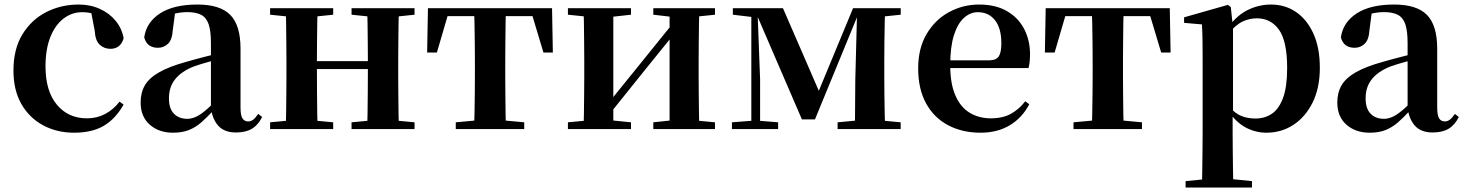

<svg xmlns="http://www.w3.org/2000/svg" viewBox="-20 -572 6489 851"><path d="M308.1 16.2Q233.1 16.2 172.2 -16Q111.3 -48.3 75.4 -109.8Q39.6 -171.4 39.6 -259.7Q39.6 -354.7 79.5 -419.9Q119.4 -485 185.1 -518.5Q250.9 -551.9 329 -551.9Q380.5 -551.9 422.8 -532.5Q465.2 -513.2 492.8 -479.5Q520.4 -445.8 528 -402.4Q514.4 -355.6 469.4 -355.6Q441.9 -355.6 422.1 -373.6Q402.4 -391.6 399.6 -436.8L381.8 -530.1L449.7 -486.3Q420.8 -503.2 396.1 -510.6Q371.4 -518 344.6 -518Q298.2 -518 261.2 -489.4Q224.1 -460.7 202.9 -407.1Q181.7 -353.5 181.7 -277.6Q181.7 -168.4 232 -108Q282.4 -47.5 365.2 -47.5Q409.5 -47.5 445.8 -66.7Q482.2 -85.9 509.9 -121.4L527.8 -108.4Q492.1 -45.4 440.3 -14.6Q388.5 16.2 308.1 16.2Z M746.6 16.2Q684.2 16.2 643.8 -19.4Q603.3 -54.9 603.3 -117.6Q603.3 -161.2 622 -193.6Q640.7 -226.1 685.1 -251.5Q729.6 -277 805.4 -297.9Q844.8 -309.4 894.4 -322Q944 -334.6 984 -344.4V-318.9Q944 -308.9 904 -297.6Q863.9 -286.4 837.1 -276.7Q783.3 -254.9 756.1 -220.6Q728.8 -186.4 728.8 -135.9Q728.8 -90.4 751.1 -67.9Q773.3 -45.3 810 -45.3Q826.3 -45.3 844.7 -52.6Q863.1 -59.9 887.4 -79.7Q911.8 -99.4 945.3 -135.5L960.8 -82.4H925.7Q896.6 -50.6 871.2 -28.7Q845.7 -6.8 816.4 4.7Q787 16.2 746.6 16.2ZM1026.1 15.2Q974.6 15.2 947.9 -14.2Q921.2 -43.6 914.9 -94V-96.5V-381.4Q914.9 -434.7 904.8 -464.5Q894.7 -494.3 871.6 -506.3Q848.5 -518.3 810 -518.3Q784.4 -518.3 757.3 -512.2Q730.2 -506.1 693.8 -491.2L756.1 -516.3L745.9 -439.2Q743.3 -395.9 724.6 -378Q705.8 -360.2 680.3 -360.2Q631.1 -360.2 619.2 -406.5Q628.9 -473.5 689.4 -512.7Q749.9 -551.9 855.1 -551.9Q955.4 -551.9 1000.7 -505.9Q1046.1 -459.8 1046.1 -356.2V-94.8Q1046.1 -60.3 1054.8 -47Q1063.6 -33.8 1079.7 -33.8Q1091.3 -33.8 1101.3 -40.9Q1111.3 -48.1 1124.7 -67.2L1141.9 -53.4Q1124 -17.5 1096.2 -1.1Q1068.4 15.2 1026.1 15.2Z M1245.9 0Q1247.6 -25.5 1248.1 -67.5Q1248.6 -109.6 1249.1 -154.8Q1249.6 -200 1249.6 -234.8V-301.2Q1249.6 -335.7 1249.1 -381.1Q1248.6 -426.5 1248.1 -468.7Q1247.6 -511 1245.9 -535.7H1387.6Q1386.6 -510.7 1386.1 -467.8Q1385.6 -425 1385.1 -378Q1384.6 -331 1384.6 -291.8V-270.6Q1384.6 -217.9 1385.1 -165Q1385.6 -112.1 1386.1 -68.6Q1386.6 -25.1 1387.6 0ZM1606.6 0Q1608.6 -25.1 1609.1 -68.6Q1609.6 -112.1 1610.1 -165Q1610.6 -217.9 1610.6 -270.6V-291.8Q1610.6 -330.7 1610.1 -378Q1609.6 -425.4 1609.1 -468.1Q1608.6 -510.7 1606.6 -535.7H1748Q1747 -510.7 1746.5 -468.5Q1746 -426.3 1745.5 -381Q1745 -335.6 1745 -301.2V-234.8Q1745 -200 1745.5 -154.8Q1746 -109.6 1746.5 -67.5Q1747 -25.5 1748 0ZM1177.2 0V-29.9L1287 -40.2H1348.6L1456.8 -29.9V0ZM1177.2 -506.8V-535.7H1456.8V-506.8L1348.6 -495.5H1287ZM1538.2 0V-29.9L1646.9 -40.2H1709.5L1817.4 -29.9V0ZM1538.2 -506.8V-535.7H1817.4V-506.8L1709.5 -495.5H1646.9ZM1316.9 -265.9V-301H1677.1V-265.9Z M1873.2 -339.1 1876.8 -535.7H2426.8L2430.4 -339.1H2388.7L2330.1 -534.2L2396 -500.4H1907.6L1973.5 -534.2L1916.4 -339.1ZM2000.1 0V-29.9L2111.7 -40.2H2192.6L2303.5 -29.9V0ZM2081.2 0Q2082.2 -25.5 2083.1 -67.4Q2083.9 -109.4 2084.4 -154.7Q2084.9 -200 2084.9 -234.8V-301.2Q2084.9 -335.7 2084.4 -381Q2083.9 -426.4 2083.1 -468.7Q2082.2 -511 2081.2 -535.7H2222.4Q2221.4 -511 2220.9 -468.7Q2220.4 -426.4 2219.9 -381Q2219.4 -335.7 2219.4 -301.2V-234.8Q2219.4 -200 2219.9 -154.7Q2220.4 -109.4 2220.9 -67.4Q2221.4 -25.5 2222.4 0Z M2497.2 0V-29.9L2606 -40.2H2674.4L2776.8 -29.9V0ZM2875.6 0V-29.9L2972.5 -40.2H3040.3L3149 -29.9V0ZM2565.9 0Q2567.6 -25.5 2568.1 -67.4Q2568.6 -109.4 2569.1 -154.7Q2569.6 -200 2569.6 -234.8V-301.2Q2569.6 -335.7 2569.1 -381Q2568.6 -426.4 2568.1 -468.7Q2567.6 -511 2565.9 -535.7H2698.4V0ZM2669.7 -51.6 2621.4 -77.8H2646.4L2805.6 -274.4L2976 -485.4L3023.7 -460.9H2999.5L2835.2 -257.7ZM2947.8 0V-535.7H3079.6Q3078.6 -511 3078.1 -468.7Q3077.6 -426.4 3077.1 -381Q3076.6 -335.7 3076.6 -301.2V-234.8Q3076.6 -200 3077.1 -154.7Q3077.6 -109.4 3078.1 -67.4Q3078.6 -25.5 3079.6 0ZM2497.2 -506.8V-535.7H2776.8V-506.8L2674.7 -495.5H2607ZM2875.6 -506.8V-535.7H3149V-506.8L3040.5 -495.5H2972.8Z M3534.3 -42.8 3332.5 -510.6H3322.7V-535.7H3450.3L3620.1 -144.6H3598.9L3761 -535.7H3794.2V-512.1H3785.2L3592.2 -42.8ZM3769.3 0 3770.9 -217.9 3779.2 -535.7H3903.1Q3902.1 -511 3901.3 -468.7Q3900.4 -426.4 3899.9 -381Q3899.4 -335.7 3899.4 -301.2V-234.8Q3899.4 -200 3899.9 -154.7Q3900.4 -109.4 3901.3 -67.4Q3902.1 -25.5 3903.1 0ZM3224.2 0V-29.9L3319.9 -37.3H3338.5L3428.9 -29.9V0ZM3692.5 0V-29.9L3801.3 -40.2H3863.6L3972.1 -29.9V0ZM3228.2 -506.8V-535.7H3334.8V-495.5H3323.5ZM3310.1 0V-535.7H3337.1L3349 -219.6V0ZM3831.6 -495.5V-535.7H3972.3V-506.8L3863.9 -495.5Z M4326.2 16.2Q4245.8 16.2 4183.2 -16.5Q4120.6 -49.1 4085.1 -113Q4049.6 -176.9 4049.6 -268.8Q4049.6 -358.8 4087.6 -422.2Q4125.5 -485.7 4187.2 -518.8Q4248.9 -551.9 4319.4 -551.9Q4393.1 -551.9 4443.5 -522.5Q4493.8 -493.1 4519.6 -443.2Q4545.4 -393.3 4545.4 -330.9Q4545.4 -296.1 4538.7 -270.2H4108.1V-304.6H4363.4Q4395.5 -304.6 4406.9 -322.2Q4418.3 -339.8 4418.3 -380.4Q4418.3 -446.3 4390.2 -482.2Q4362.1 -518 4314.1 -518Q4280.7 -518 4252.6 -492.9Q4224.6 -467.8 4208.1 -416Q4191.7 -364.1 4191.7 -282.7Q4191.7 -200.5 4214.9 -148.2Q4238 -95.8 4278.8 -71.7Q4319.5 -47.5 4371.4 -47.5Q4424.4 -47.5 4460.9 -67.7Q4497.3 -87.9 4524.2 -123.2L4542.1 -109.9Q4510.6 -49.8 4455.7 -16.8Q4400.7 16.2 4326.2 16.2Z M4611.2 -339.1 4614.8 -535.7H5164.8L5168.4 -339.1H5126.7L5068.1 -534.2L5134 -500.4H4645.6L4711.5 -534.2L4654.4 -339.1ZM4738.1 0V-29.9L4849.7 -40.2H4930.6L5041.5 -29.9V0ZM4819.2 0Q4820.2 -25.5 4821.1 -67.4Q4821.9 -109.4 4822.4 -154.7Q4822.9 -200 4822.9 -234.8V-301.2Q4822.9 -335.7 4822.4 -381Q4821.9 -426.4 4821.1 -468.7Q4820.2 -511 4819.2 -535.7H4960.4Q4959.4 -511 4958.9 -468.7Q4958.4 -426.4 4957.9 -381Q4957.4 -335.7 4957.4 -301.2V-234.8Q4957.4 -200 4957.9 -154.7Q4958.4 -109.4 4958.9 -67.4Q4959.4 -25.5 4960.4 0Z M5234.9 259.3V230.8L5344 220.1H5423.4L5529.1 230.8V259.3ZM5307.4 259.3Q5308.4 217.3 5308.9 174.2Q5309.4 131 5309.9 89.9Q5310.4 48.8 5310.4 13.8V-308.7Q5310.4 -358.5 5309.9 -393Q5309.4 -427.5 5307.4 -463.8L5228.2 -470.7V-495.2L5422.2 -550.4L5435.2 -540.9L5443.8 -460.8L5445.1 -455V-75.6L5443.4 -63V13Q5443.4 47.8 5443.9 89.3Q5444.4 130.8 5444.9 174Q5445.4 217.3 5446.4 259.3ZM5593.1 16.2Q5545 16.2 5501.7 -6.7Q5458.4 -29.6 5422.3 -82.3H5410.1L5428.6 -97.8Q5456.5 -67.8 5483.5 -57.3Q5510.6 -46.7 5545.1 -46.7Q5585.7 -46.7 5617.3 -67.9Q5648.8 -89.1 5666.9 -138.2Q5685 -187.4 5685 -270.1Q5685 -389.4 5648.9 -440.1Q5612.8 -490.8 5550.6 -490.8Q5519.3 -490.8 5489.4 -477.5Q5459.5 -464.2 5422 -421.1L5407.1 -437.5H5415.5Q5453.3 -497.6 5504.7 -524.8Q5556.1 -551.9 5613.6 -551.9Q5675.4 -551.9 5723.9 -519.1Q5772.5 -486.2 5801.2 -423.5Q5829.9 -360.9 5829.9 -271.4Q5829.9 -182.3 5798 -117.9Q5766.1 -53.5 5712.7 -18.6Q5659.3 16.2 5593.1 16.2Z M6050.6 16.2Q5988.2 16.2 5947.8 -19.4Q5907.3 -54.9 5907.3 -117.6Q5907.3 -161.2 5926 -193.6Q5944.7 -226.1 5989.1 -251.5Q6033.6 -277 6109.4 -297.9Q6148.8 -309.4 6198.4 -322Q6248 -334.6 6288 -344.4V-318.9Q6248 -308.9 6208 -297.6Q6167.9 -286.4 6141.1 -276.7Q6087.3 -254.9 6060.1 -220.6Q6032.8 -186.4 6032.8 -135.9Q6032.8 -90.4 6055.1 -67.9Q6077.3 -45.3 6114 -45.3Q6130.3 -45.3 6148.7 -52.6Q6167.1 -59.9 6191.4 -79.7Q6215.8 -99.4 6249.3 -135.5L6264.8 -82.4H6229.7Q6200.6 -50.6 6175.2 -28.7Q6149.7 -6.8 6120.4 4.7Q6091 16.2 6050.6 16.2ZM6330.1 15.2Q6278.6 15.2 6251.9 -14.2Q6225.2 -43.6 6218.9 -94V-96.5V-381.4Q6218.9 -434.7 6208.8 -464.5Q6198.7 -494.3 6175.6 -506.3Q6152.5 -518.3 6114 -518.3Q6088.4 -518.3 6061.3 -512.2Q6034.2 -506.1 5997.8 -491.2L6060.1 -516.3L6049.9 -439.2Q6047.3 -395.9 6028.6 -378Q6009.8 -360.2 5984.3 -360.2Q5935.1 -360.2 5923.2 -406.5Q5932.9 -473.5 5993.4 -512.7Q6053.9 -551.9 6159.1 -551.9Q6259.4 -551.9 6304.7 -505.9Q6350.1 -459.8 6350.1 -356.2V-94.8Q6350.1 -60.3 6358.8 -47Q6367.6 -33.8 6383.7 -33.8Q6395.3 -33.8 6405.3 -40.9Q6415.3 -48.1 6428.7 -67.2L6445.9 -53.4Q6428 -17.5 6400.2 -1.1Q6372.4 15.2 6330.1 15.2Z"/></svg>

Font: Noto Serif TC
Style: Regular
Weight: 200
Designer: Ryoko NISHIZUKA 西塚涼子 (kana & ideographs); Frank Grießhammer (Latin, Greek & Cyrillic); Wenlong ZHANG 张文龙 (bopomofo); San
Foundry: Adobe
Version: Version 2.001;hotconv 1.1.0;makeotfexe 2.6.0